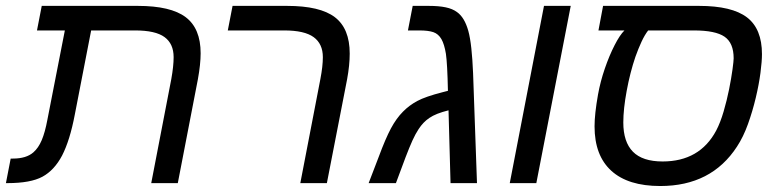

<svg xmlns="http://www.w3.org/2000/svg" viewBox="-40 -619 2623 649"><path d="M169.9 -93.3Q143.6 -43.5 103.5 -21.7Q63.5 0 -15.1 0H-20L-3.9 -83H3.9Q48.8 -83 72.8 -104Q89.8 -118.7 101.1 -145.3Q112.3 -171.9 120.1 -213.9L179.2 -516.1H85L101.1 -599.1H425.8Q537.1 -599.1 587.6 -561Q638.2 -522.9 638.2 -439Q638.2 -402.3 628.9 -351.1L561 0H471.2L539.1 -352.1Q546.9 -395.5 546.9 -425.8Q546.9 -471.2 516.1 -493.7Q485.4 -516.1 417 -516.1H268.1L212.9 -231.9Q196.3 -144.5 169.9 -93.3Z M1133.3 -351.1 1064.9 0H975.1L1043 -352.1Q1051.3 -395 1051.3 -425.8Q1051.3 -470.7 1020.3 -493.4Q989.3 -516.1 920.9 -516.1H730L746.1 -599.1H930.2Q1042 -599.1 1092 -560.8Q1142.1 -522.5 1142.1 -438Q1142.1 -398.9 1133.3 -351.1Z M1409.2 -599.1Q1443.4 -599.1 1466.6 -594.2Q1489.7 -589.4 1504.9 -578.1Q1530.3 -560.1 1543 -514.6Q1549.3 -491.7 1553.2 -455.8Q1557.1 -419.9 1559.1 -372.1L1572.3 0H1482.9L1476.1 -246.1Q1454.6 -240.7 1438.5 -234.4Q1422.4 -228 1411.1 -220.2Q1390.6 -206.5 1375 -182.6Q1364.3 -166.5 1354 -143.8Q1343.8 -121.1 1331.1 -87.9L1298.3 0H1206.1L1240.2 -88.9Q1263.2 -150.9 1281.5 -185.1Q1299.8 -219.2 1322.3 -241.7Q1342.8 -262.7 1370.4 -277.6Q1397.9 -292.5 1457 -307.6L1474.1 -312Q1473.1 -358.4 1471.4 -389.4Q1469.7 -420.4 1467.3 -437Q1461.9 -469.7 1452.1 -486.8Q1441.9 -504.4 1424.8 -510.3Q1407.7 -516.1 1377.9 -516.1H1338.9L1355 -599.1Z M1889.2 -599.1 1772.9 0H1683.1L1798.8 -599.1Z M2451.2 -123.5Q2364.7 9.8 2191.9 9.8Q2083 9.8 2026.4 -41.7Q1969.7 -93.3 1969.7 -191.9Q1969.7 -233.4 1981.4 -299.3Q1989.3 -343.3 2004.4 -387.2Q2019.5 -431.2 2037.4 -466.1Q2055.2 -501 2070.8 -516.1H1982.9L1998.5 -599.1H2322.8Q2434.1 -599.1 2484.9 -560.3Q2535.6 -521.5 2535.6 -436Q2535.6 -411.6 2530.5 -372.6Q2525.4 -333.5 2514.6 -288.3Q2503.9 -243.2 2488.3 -199.7Q2472.7 -156.2 2451.2 -123.5ZM2150.9 -516.1Q2139.2 -501 2128.4 -477.8Q2117.7 -454.6 2107.9 -427.2Q2089.8 -374 2078.4 -312.3Q2066.9 -250.5 2066.9 -205.1Q2066.9 -139.2 2099.4 -106.2Q2131.8 -73.2 2199.7 -73.2Q2325.2 -73.2 2380.9 -177.7Q2395 -204.6 2406 -242.2Q2417 -279.8 2424.6 -317.6Q2432.1 -355.5 2436 -384.3Q2439.9 -413.1 2439.9 -421.9Q2439.9 -473.6 2409.2 -494.9Q2378.4 -516.1 2305.7 -516.1Z"/></svg>

Font: Arimo
Style: Italic
Weight: 400
Italic angle: -12°
Designer: Steve Matteson
Foundry: Monotype Imaging Inc.
Version: Version 1.33